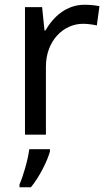

<svg xmlns="http://www.w3.org/2000/svg" viewBox="-20 -566 453 807"><path d="M335 -546C260 -546 205 -497 171 -438H167L157 -536H85V0H173V-286C173 -394 246 -466 329 -466C347 -466 370 -463 387 -459L398 -540C380 -544 355 -546 335 -546ZM190 70V61H103C98 104 77 176 62 209V221H110C146 178 181 106 190 70Z"/></svg>

Font: Noto Sans Cypriot
Style: Regular
Weight: 400
Designer: Monotype Design Team
Foundry: Monotype Imaging Inc.
Version: Version 2.002